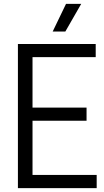

<svg xmlns="http://www.w3.org/2000/svg" viewBox="-20 -966 536 986"><path d="M72 0V-740H471.5V-672.5H147V-413.5H424.5V-346H147V-67.5H476.5V0ZM250.5 -804 319 -946H397L315.5 -804Z"/></svg>

Font: Encode Sans Cnd
Style: Regular
Weight: 400
Width: 3
Designer: Multiple Designers
Foundry: Impallari Type
Version: Version 3.002; ttfautohint (v1.8.3) -l 8 -r 50 -G 200 -x 14 